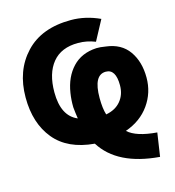

<svg xmlns="http://www.w3.org/2000/svg" viewBox="-132 -841 1056 1160"><g transform="rotate(-15 395.5 -261.0)"><path d="M523 -526Q545 -527 580 -521Q675 -510 722.5 -443Q770 -376 770 -276Q770 -182 716.5 -106.5Q663 -31 566 3Q618 51 747 61L725 208Q464 187 365 29Q199 15 116 -86Q33 -187 33 -348Q33 -516 133.5 -623Q234 -730 418 -730Q509 -730 598 -689L531 -564Q478 -585 424 -585Q318 -585 263.5 -518.5Q209 -452 209 -334Q209 -185 305 -145Q299 -184 296 -217Q295 -263 302 -306Q317 -402 373 -461.5Q429 -521 523 -526ZM603 -273Q603 -374 541 -374Q464 -374 464 -230Q464 -164 477 -124Q537 -135 570 -175Q603 -215 603 -273Z"/></g></svg>

Font: Repo
Style: ExtraBold
Weight: 800
Designer: Stefan Peev
Foundry: Context Ltd
Version: Version 001.000